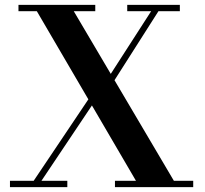

<svg xmlns="http://www.w3.org/2000/svg" viewBox="-20 -770 842 790"><path d="M453 0V-26H539.5L131.5 -724H56V-750H372V-724H283.5L695.5 -26H775V0ZM21 0V-26H118.5L381 -417L403 -403L150.5 -26H257V0ZM399 -409 602 -724H503.5V-750H720V-724H632L421.5 -393.5Z"/></svg>

Font: Bodoni Moda SC 9pt SemiBold
Style: Regular
Weight: 600
Designer: Owen Earl
Foundry: indestructible type
Version: Version 2.005